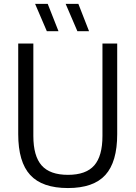

<svg xmlns="http://www.w3.org/2000/svg" viewBox="-20 -966 703 996"><path d="M332.5 9.5Q199 9.5 136.8 -58.2Q74.5 -126 74.5 -270V-740H153V-261Q153 -156.5 196 -107.8Q239 -59 332.5 -59Q426 -59 468.8 -107.8Q511.5 -156.5 511.5 -261V-740H588V-270Q588 -126 526.5 -58.2Q465 9.5 332.5 9.5ZM381.5 -804 320.5 -946H386.5L442 -804ZM223 -804 162 -946H227.5L283.5 -804Z"/></svg>

Font: Encode Sans SmCnd
Style: Regular
Weight: 400
Width: 4
Designer: Multiple Designers
Foundry: Impallari Type
Version: Version 3.002; ttfautohint (v1.8.3) -l 8 -r 50 -G 200 -x 14 